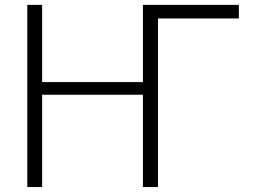

<svg xmlns="http://www.w3.org/2000/svg" viewBox="-20 -751 1040 772"><path d="M615.2 -676.8V1H554.7V-370.1H149.4V1H89.8V-731.4H149.4V-420.9H554.7V-731.4H940.4V-676.8Z"/></svg>

Font: GenEi Gothic M Light
Style: Regular
Weight: 300
Designer: o_tamon (Modified); [Source Han Sans]
Ryoko NISHIZUKA  (kana & ideographs); Paul D. Hunt (Latin, Greek & Cyrillic); Wenl
Version: Version 1.1a;Original Version 1.004